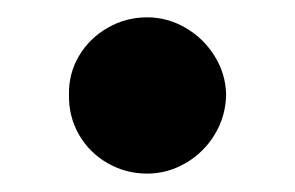

<svg xmlns="http://www.w3.org/2000/svg" viewBox="-20 -417 332 216"><path d="M57.6 -310.5Q57.1 -334 68.8 -354Q80.6 -374 101.1 -385.7Q121.6 -397.5 145.5 -397.5Q168.5 -397.5 188.7 -385.7Q209 -374 221.4 -354Q233.9 -334 234.4 -310.5Q233.9 -286.1 221.7 -265.9Q209.5 -245.6 189 -233.6Q168.5 -221.7 145.5 -221.7Q121.6 -221.7 101.1 -233.4Q80.6 -245.1 68.8 -265.6Q57.1 -286.1 57.6 -310.5Z"/></svg>

Font: Pretendard ExtraBold
Style: Regular
Weight: 800
Designer: Base glyphs from Inter by Rasmus Andersson; Hangeul glyphs from Noto Sans CJK(Source Han Sans) by Jang Soo-young and Kan
Foundry: Kil Hyung-jin
Version: Version 1.309